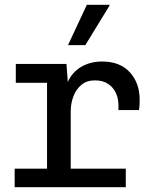

<svg xmlns="http://www.w3.org/2000/svg" viewBox="-20 -776 640 796"><path d="M175 0V-432.8H45.5V-511H255.5L261.2 -436Q278.5 -476.2 316.2 -498.6Q354 -521 403.2 -521Q477.8 -521 518.4 -476.2Q559 -431.5 559 -362.5Q559 -352 558.6 -342.2Q558.2 -332.5 556.2 -319.8H471V-341Q471 -367.5 460.4 -390.6Q449.8 -413.8 428.2 -428.2Q406.8 -442.8 373 -442.8Q339.5 -442.8 317.2 -424Q295 -405.2 284.1 -376Q273.2 -346.8 273.2 -314.5V0ZM40.8 0V-76.8H501.5V0ZM262 -589 340 -756H433.5L434.2 -753L333.8 -589Z"/></svg>

Font: Chivo Mono Medium
Style: Regular
Weight: 500
Monospace: yes
Designer: Hector Gatti
Foundry: Omnibus-Type
Version: Version 1.008